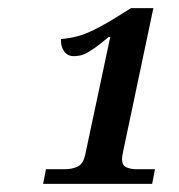

<svg xmlns="http://www.w3.org/2000/svg" viewBox="-20 -839 440 472"><path d="M86 -387 93 -423H140Q157 -423 171 -429.5Q185 -436 190 -461L251 -748H247Q228 -732 213.5 -721.5Q199 -711 187.5 -706Q176 -701 161 -701Q146 -701 137.5 -713Q129 -725 130 -743Q152 -745 169 -749.5Q186 -754 204.5 -762.5Q223 -771 246 -784.5Q269 -798 302 -819H357L287 -487Q285 -476 282.5 -465.5Q280 -455 280 -448Q280 -432 291 -427.5Q302 -423 316 -423H361L354 -387Z"/></svg>

Font: ET Text
Style: Italic
Weight: 470
Italic angle: -12°
Designer: Monotype Design Team
Foundry: Monotype Imaging Inc.
Version: Version 2.009